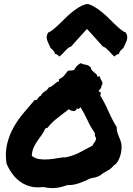

<svg xmlns="http://www.w3.org/2000/svg" viewBox="-20 -935 669 969"><path d="M569.3 -293Q568.4 -281.2 571.3 -270.5Q574.2 -259.8 578.6 -249.5Q583 -239.3 586.9 -228.5Q590.8 -217.8 592.8 -207Q594.7 -193.4 592.8 -177.2Q590.8 -161.1 585.9 -146Q581.1 -130.9 573.2 -118.7Q565.4 -106.4 554.7 -100.6Q541 -83 521.5 -73.2Q502 -63.5 485.4 -49.8Q474.6 -43 461.4 -40Q448.2 -37.1 434.6 -34.2Q423.8 -28.3 409.2 -22Q394.5 -15.6 378.9 -10.3Q363.3 -4.9 347.7 -2.4Q332 0 320.3 -1Q291 9.8 263.2 13.2Q235.4 16.6 198.2 8.8Q163.1 13.7 133.3 5.9Q103.5 -2 80.6 -19Q57.6 -36.1 40.5 -60.1Q23.4 -84 12.7 -110.4Q4.9 -166 16.6 -211.4Q28.3 -256.8 50.3 -295.4Q72.3 -334 100.6 -366.7Q128.9 -399.4 155.3 -430.7Q161.1 -428.7 164.6 -431.2Q168 -433.6 170.9 -438Q173.8 -442.4 177.2 -446.3Q180.7 -450.2 185.5 -451.2Q192.4 -465.8 205.6 -473.1Q218.8 -480.5 226.6 -494.1Q235.4 -496.1 241.2 -500Q247.1 -503.9 252.4 -508.8Q257.8 -513.7 263.7 -518.1Q269.5 -522.5 277.3 -524.4V-535.2Q294.9 -543 303.2 -553.2Q311.5 -563.5 323.2 -578.1Q332 -579.1 337.4 -579.1Q342.8 -579.1 353.5 -581.1Q361.3 -594.7 367.7 -601.6Q374 -608.4 386.7 -616.2Q398.4 -610.4 412.6 -608.4Q426.8 -606.4 437.5 -595.7Q438.5 -585.9 443.4 -580.6Q448.2 -575.2 454.1 -570.8Q460 -566.4 465.3 -561.5Q470.7 -556.6 472.7 -547.9Q476.6 -546.9 478 -548.8Q479.5 -550.8 483.4 -549.8Q486.3 -536.1 490.2 -531.7Q494.1 -527.3 498 -514.6Q493.2 -504.9 490.7 -494.6Q488.3 -484.4 478.5 -479.5Q477.5 -472.7 482.4 -472.2Q487.3 -471.7 488.3 -466.8Q489.3 -458 485.4 -454.1Q508.8 -416 527.3 -373.5Q545.9 -331.1 569.3 -293ZM447.3 -200.2Q451.2 -210.9 457.5 -217.8Q463.9 -224.6 464.8 -238.3Q460 -246.1 459 -250.5Q458 -254.9 458 -264.6Q436.5 -294.9 420.9 -329.6Q405.3 -364.3 385.7 -394.5Q383.8 -390.6 378.9 -386.7Q374 -382.8 368.2 -388.7Q366.2 -380.9 361.3 -377.4Q356.4 -374 350.6 -374.5Q344.7 -375 338.4 -377.4Q332 -379.9 327.1 -383.8Q298.8 -361.3 270.5 -339.8Q242.2 -318.4 219.7 -290Q215.8 -288.1 214.8 -288.6Q213.9 -289.1 209 -287.1Q201.2 -268.6 189.9 -253.4Q178.7 -238.3 168 -222.7Q157.2 -207 149.4 -189.5Q141.6 -171.9 140.6 -148.4Q157.2 -134.8 179.7 -131.8Q202.1 -128.9 226.1 -130.9Q250 -132.8 272.9 -137.2Q295.9 -141.6 315.4 -141.6Q356.4 -151.4 385.7 -167.5Q415 -183.6 447.3 -200.2ZM257.8 -661.1Q256.8 -670.9 249 -679.7Q241.2 -688.5 235.4 -692.4Q230.5 -704.1 225.6 -713.9Q220.7 -723.6 217.8 -732.9Q214.8 -742.2 215.8 -751Q216.8 -759.8 222.7 -770.5Q230.5 -772.5 244.6 -783.2Q258.8 -793.9 281.2 -815.4Q292 -825.2 306.6 -840.3Q321.3 -855.5 338.9 -870.1Q356.4 -884.8 375 -896.5Q393.6 -908.2 411.1 -913.1Q420.9 -915 424.8 -915Q444.3 -908.2 462.9 -896.5Q481.4 -884.8 499 -870.1Q516.6 -855.5 531.2 -840.3Q545.9 -825.2 556.6 -815.4Q579.1 -793.9 593.3 -783.2Q607.4 -772.5 615.2 -770.5Q621.1 -759.8 622.1 -751Q623 -742.2 620.1 -732.9Q617.2 -723.6 612.3 -713.9Q607.4 -704.1 602.5 -692.4Q596.7 -688.5 588.9 -679.7Q581.1 -670.9 580.1 -661.1Q576.2 -664.1 568.8 -659.2Q561.5 -654.3 559.6 -649.4Q550.8 -654.3 543.5 -662.6Q536.1 -670.9 528.8 -678.7Q521.5 -686.5 514.2 -692.4Q506.8 -698.2 499 -700.2Q479.5 -722.7 458.5 -745.6Q437.5 -768.6 418.9 -789.1Q400.4 -768.6 379.4 -745.6Q358.4 -722.7 338.9 -700.2Q331.1 -698.2 323.7 -692.4Q316.4 -686.5 309.1 -678.7Q301.8 -670.9 294.4 -662.6Q287.1 -654.3 278.3 -649.4Q276.4 -654.3 269 -659.2Q261.7 -664.1 257.8 -661.1Z"/></svg>

Font: Permanent Marker
Style: Regular
Weight: 400
Designer: Font Diner, Inc
Foundry: Font Diner, Inc
Version: Version 1.001